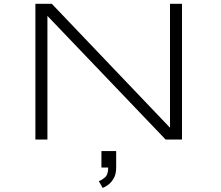

<svg xmlns="http://www.w3.org/2000/svg" viewBox="-20 -720 1140 990"><path d="M162.5 -0.5V-700.5H247L856.5 -61.5V-700.5H918.5V-0.5H834L224.5 -638V-0.5ZM503 144V59H579V144Q579 177 566.8 198.8Q554.5 220.5 538.2 232.5Q522 244.5 509.5 249L489.5 214Q503 210 520.5 195.2Q538 180.5 538 144Z"/></svg>

Font: Trispace Expanded ExtraLight
Style: Regular
Weight: 200
Width: 7
Designer: Tyler Finck
Foundry: Etcetera Type Company
Version: Version 1.210; ttfautohint (v1.8.3)